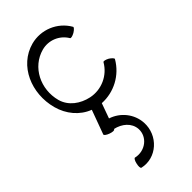

<svg xmlns="http://www.w3.org/2000/svg" viewBox="-315 -639 1209 1209"><g transform="rotate(-45 290.0 -34.0)"><path d="M496 -445C445 -534 340 -577 241 -551C85 -509 11 -334 55 -171C77 -89 133 -21 210 8L151 169C149 175 163 186 183 193C202 200 220 201 222 195L223 192C281 205 329 244 333 302C337 376 265 431 189 413C183 412 174 427 170 447C165 468 166 485 173 487C286 513 392 418 385 298C380 216 324 148 248 123L284 23C387 29 486 -23 539 -115C542 -120 530 -133 513 -144C495 -154 477 -158 474 -152C431 -77 344 -37 258 -55C187 -70 124 -115 105 -185C71 -312 137 -445 260 -478C327 -496 397 -467 432 -408C435 -402 452 -406 470 -416C488 -427 500 -440 496 -445Z"/></g></svg>

Font: Nupuram Light
Style: Regular
Weight: 300
Designer: Santhosh Thottingal (santhosh.thottingal@gmail.com)
Foundry: SMC
Version: Version 1.000